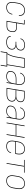

<svg xmlns="http://www.w3.org/2000/svg" viewBox="2381 -2949 738 5540"><g transform="rotate(90 2750.0 -179.0)"><path d="M192 8Q165 8 139.5 1.5Q114 -5 94 -20Q74 -35 61 -57.5Q48 -80 42 -105.5Q36 -131 37.5 -158.5Q39 -186 43 -213L63 -333Q67 -358 75 -383Q83 -408 97 -431.5Q111 -455 131 -474Q151 -493 174.5 -505.5Q198 -518 224 -523Q250 -528 276 -528Q299 -528 322 -524.5Q345 -521 365 -511Q385 -501 400.5 -485.5Q416 -470 424.5 -449.5Q433 -429 435 -406Q437 -383 433 -359L432 -355H413L414 -359Q419 -390 412 -420.5Q405 -451 385 -472Q365 -493 335.5 -501.5Q306 -510 274 -510Q251 -510 228 -505.5Q205 -501 183 -489Q161 -477 143 -459Q125 -441 112.5 -420Q100 -399 93 -376Q86 -353 82 -330L62 -210Q59 -186 57.5 -161.5Q56 -137 61 -114Q66 -91 77 -70.5Q88 -50 105.5 -36Q123 -22 146 -16Q169 -10 194 -10Q225 -10 258 -19.5Q291 -29 317.5 -50.5Q344 -72 360 -102.5Q376 -133 382 -165H401Q397 -142 387.5 -118.5Q378 -95 364 -74.5Q350 -54 329.5 -37.5Q309 -21 286.5 -10.5Q264 0 240 4Q216 8 192 8Z M582 0 665 -502H554L557 -520H688L651 -295H786Q816 -295 843 -284.5Q870 -274 886 -251.5Q902 -229 905 -199.5Q908 -170 903 -140Q898 -112 885.5 -84.5Q873 -57 851 -37Q829 -17 800.5 -8.5Q772 0 744 0ZM605 -18H744Q769 -18 793.5 -26Q818 -34 838 -52Q858 -70 868.5 -94Q879 -118 883 -143Q888 -168 885.5 -193.5Q883 -219 870 -238.5Q857 -258 834.5 -267.5Q812 -277 786 -277H648Z M1198 8Q1176 8 1155 6Q1134 4 1114.5 -1.5Q1095 -7 1077 -16Q1059 -25 1046 -40Q1033 -55 1027 -75Q1021 -95 1025 -116L1026 -120H1045L1044 -117Q1041 -98 1046.5 -80.5Q1052 -63 1064 -50.5Q1076 -38 1092 -30Q1108 -22 1126 -17.5Q1144 -13 1162 -11.5Q1180 -10 1199 -10Q1219 -10 1239 -12Q1259 -14 1279 -19.5Q1299 -25 1318 -35Q1337 -45 1352.5 -60Q1368 -75 1377 -94Q1386 -113 1390 -133Q1393 -154 1390.5 -173.5Q1388 -193 1377.5 -208.5Q1367 -224 1350.5 -234.5Q1334 -245 1315.5 -251Q1297 -257 1277 -259Q1257 -261 1237 -261H1184L1187 -279H1240Q1258 -279 1276.5 -281Q1295 -283 1313 -287.5Q1331 -292 1349 -300.5Q1367 -309 1381.5 -322Q1396 -335 1404.5 -352.5Q1413 -370 1416 -388Q1421 -416 1412 -442Q1403 -468 1382.5 -483.5Q1362 -499 1335 -504.5Q1308 -510 1280 -510Q1262 -510 1244 -508Q1226 -506 1208.5 -501Q1191 -496 1174 -487.5Q1157 -479 1143.5 -466Q1130 -453 1120 -436.5Q1110 -420 1107 -402V-400H1088V-403Q1092 -423 1102 -442Q1112 -461 1127.5 -476Q1143 -491 1162 -501.5Q1181 -512 1201 -518Q1221 -524 1241 -526Q1261 -528 1281 -528Q1303 -528 1324 -525.5Q1345 -523 1364 -515.5Q1383 -508 1399 -496Q1415 -484 1424.5 -466.5Q1434 -449 1436.5 -428Q1439 -407 1436 -386Q1432 -364 1421.5 -343.5Q1411 -323 1393 -308Q1375 -293 1354 -284Q1333 -275 1311 -270Q1335 -264 1356.5 -252.5Q1378 -241 1391.5 -222.5Q1405 -204 1409 -179.5Q1413 -155 1409 -130Q1406 -108 1395.5 -86.5Q1385 -65 1368 -48.5Q1351 -32 1330 -20.5Q1309 -9 1286.5 -3Q1264 3 1242 5.5Q1220 8 1198 8Z M1461 170 1492 -18H1519Q1541 -54 1558.5 -91.5Q1576 -129 1588.5 -168Q1601 -207 1608.5 -246.5Q1616 -286 1623 -325L1655 -520H1940L1857 -18H1902L1871 170H1851L1879 0H1509L1481 170ZM1541 -18H1838L1918 -502H1672L1642 -322Q1636 -283 1628 -244Q1620 -205 1608 -167Q1596 -129 1579.5 -91.5Q1563 -54 1541 -18Z M2187 8Q2165 8 2144 5.5Q2123 3 2104 -4Q2085 -11 2068.5 -23Q2052 -35 2041.5 -52Q2031 -69 2028.5 -90.5Q2026 -112 2030 -133Q2034 -157 2044.5 -180.5Q2055 -204 2073.5 -222Q2092 -240 2115 -252Q2138 -264 2162 -271Q2186 -278 2210.5 -280.5Q2235 -283 2259 -283H2399L2407 -334Q2411 -357 2411.5 -379.5Q2412 -402 2406 -422.5Q2400 -443 2388 -460.5Q2376 -478 2358.5 -489.5Q2341 -501 2319 -505.5Q2297 -510 2275 -510Q2247 -510 2218.5 -504.5Q2190 -499 2164.5 -483.5Q2139 -468 2121 -443Q2103 -418 2097 -390H2078Q2083 -411 2092.5 -431Q2102 -451 2117.5 -467.5Q2133 -484 2152.5 -496Q2172 -508 2192.5 -515.5Q2213 -523 2234 -525.5Q2255 -528 2276 -528Q2302 -528 2326 -523Q2350 -518 2370 -505.5Q2390 -493 2404 -473.5Q2418 -454 2424.5 -430.5Q2431 -407 2431 -382Q2431 -357 2427 -331L2372 0H2352L2369 -103Q2356 -78 2336.5 -56Q2317 -34 2292.5 -19Q2268 -4 2240.5 2Q2213 8 2187 8ZM2190 -10Q2214 -10 2238 -15Q2262 -20 2283.5 -32Q2305 -44 2323 -62.5Q2341 -81 2353.5 -102.5Q2366 -124 2373 -147.5Q2380 -171 2384 -194L2396 -265H2259Q2237 -265 2215 -263Q2193 -261 2171.5 -255Q2150 -249 2128.5 -238.5Q2107 -228 2090 -212Q2073 -196 2063 -175Q2053 -154 2050 -132Q2046 -113 2048.5 -94.5Q2051 -76 2060.5 -61Q2070 -46 2085 -36Q2100 -26 2117 -20Q2134 -14 2152.5 -12Q2171 -10 2190 -10Z M2516 0 2602 -520H2782Q2802 -520 2822 -517.5Q2842 -515 2860 -508Q2878 -501 2893 -489Q2908 -477 2917 -460Q2926 -443 2927.5 -423Q2929 -403 2926 -383Q2923 -363 2913.5 -343.5Q2904 -324 2888 -309Q2872 -294 2852.5 -284.5Q2833 -275 2813 -270Q2836 -264 2857 -252.5Q2878 -241 2891.5 -222.5Q2905 -204 2909.5 -180Q2914 -156 2909 -131Q2906 -109 2896 -88.5Q2886 -68 2869 -52Q2852 -36 2831 -26Q2810 -16 2788.5 -10Q2767 -4 2745.5 -2Q2724 0 2703 0ZM2582 -279H2746Q2763 -279 2780.5 -281Q2798 -283 2814.5 -288Q2831 -293 2847 -301.5Q2863 -310 2876 -323Q2889 -336 2896.5 -352.5Q2904 -369 2906 -385Q2909 -403 2907.5 -420Q2906 -437 2898.5 -451.5Q2891 -466 2877.5 -476Q2864 -486 2848.5 -492Q2833 -498 2816 -500Q2799 -502 2782 -502H2619ZM2539 -18H2703Q2722 -18 2741.5 -20Q2761 -22 2780.5 -27Q2800 -32 2818.5 -41Q2837 -50 2852.5 -63.5Q2868 -77 2877.5 -96Q2887 -115 2890 -134Q2893 -154 2890.5 -173.5Q2888 -193 2878 -208.5Q2868 -224 2852 -234Q2836 -244 2818 -250.5Q2800 -257 2781 -259Q2762 -261 2742 -261H2579Z M3187 8Q3165 8 3144 5.5Q3123 3 3104 -4Q3085 -11 3068.5 -23Q3052 -35 3041.5 -52Q3031 -69 3028.5 -90.5Q3026 -112 3030 -133Q3034 -157 3044.5 -180.5Q3055 -204 3073.5 -222Q3092 -240 3115 -252Q3138 -264 3162 -271Q3186 -278 3210.5 -280.5Q3235 -283 3259 -283H3399L3407 -334Q3411 -357 3411.5 -379.5Q3412 -402 3406 -422.5Q3400 -443 3388 -460.5Q3376 -478 3358.5 -489.5Q3341 -501 3319 -505.5Q3297 -510 3275 -510Q3247 -510 3218.5 -504.5Q3190 -499 3164.5 -483.5Q3139 -468 3121 -443Q3103 -418 3097 -390H3078Q3083 -411 3092.5 -431Q3102 -451 3117.5 -467.5Q3133 -484 3152.5 -496Q3172 -508 3192.5 -515.5Q3213 -523 3234 -525.5Q3255 -528 3276 -528Q3302 -528 3326 -523Q3350 -518 3370 -505.5Q3390 -493 3404 -473.5Q3418 -454 3424.5 -430.5Q3431 -407 3431 -382Q3431 -357 3427 -331L3372 0H3352L3369 -103Q3356 -78 3336.5 -56Q3317 -34 3292.5 -19Q3268 -4 3240.5 2Q3213 8 3187 8ZM3190 -10Q3214 -10 3238 -15Q3262 -20 3283.5 -32Q3305 -44 3323 -62.5Q3341 -81 3353.5 -102.5Q3366 -124 3373 -147.5Q3380 -171 3384 -194L3396 -265H3259Q3237 -265 3215 -263Q3193 -261 3171.5 -255Q3150 -249 3128.5 -238.5Q3107 -228 3090 -212Q3073 -196 3063 -175Q3053 -154 3050 -132Q3046 -113 3048.5 -94.5Q3051 -76 3060.5 -61Q3070 -46 3085 -36Q3100 -26 3117 -20Q3134 -14 3152.5 -12Q3171 -10 3190 -10Z M3516 0 3602 -520H3622L3582 -281H3898L3938 -520H3958L3872 0H3852L3895 -263H3579L3536 0Z M4196 8Q4168 8 4142.5 1.5Q4117 -5 4096 -20Q4075 -35 4062 -57Q4049 -79 4042.5 -105Q4036 -131 4037.5 -158.5Q4039 -186 4043 -213L4063 -333Q4067 -359 4075 -384Q4083 -409 4097.5 -432Q4112 -455 4132 -474Q4152 -493 4176 -505.5Q4200 -518 4226 -523Q4252 -528 4277 -528Q4305 -528 4331 -521.5Q4357 -515 4378 -500Q4399 -485 4412.5 -463Q4426 -441 4431.5 -415Q4437 -389 4436 -361.5Q4435 -334 4431 -307L4421 -251H4069L4062 -210Q4059 -186 4057.5 -161Q4056 -136 4061.5 -113Q4067 -90 4078.5 -69.5Q4090 -49 4108 -35.5Q4126 -22 4149.5 -16Q4173 -10 4197 -10Q4226 -10 4254.5 -15.5Q4283 -21 4309.5 -36.5Q4336 -52 4355 -77Q4374 -102 4380 -130H4399Q4395 -109 4384 -89Q4373 -69 4357.5 -52Q4342 -35 4322.5 -23Q4303 -11 4281.5 -4Q4260 3 4238.5 5.5Q4217 8 4196 8ZM4072 -269H4404L4411 -310Q4415 -334 4416 -359Q4417 -384 4412.5 -407Q4408 -430 4396.5 -450Q4385 -470 4367 -484Q4349 -498 4325.5 -504Q4302 -510 4277 -510Q4254 -510 4230.5 -505.5Q4207 -501 4185 -489.5Q4163 -478 4144.5 -460Q4126 -442 4113.5 -421Q4101 -400 4093.5 -376.5Q4086 -353 4082 -330Z M4684 0 4767 -502H4593L4596 -520H4964L4961 -502H4787L4704 0Z M5195 8Q5168 8 5142 1.5Q5116 -5 5095.5 -20Q5075 -35 5061.5 -57Q5048 -79 5042 -105Q5036 -131 5037.5 -158.5Q5039 -186 5043 -213L5063 -333Q5067 -359 5075 -384Q5083 -409 5097.5 -432Q5112 -455 5132 -474Q5152 -493 5176 -505.5Q5200 -518 5226 -523Q5252 -528 5278 -528Q5305 -528 5331.5 -521.5Q5358 -515 5378.5 -500Q5399 -485 5412.5 -463Q5426 -441 5431.5 -415Q5437 -389 5436 -361.5Q5435 -334 5431 -307L5411 -187Q5406 -161 5398 -136Q5390 -111 5375.5 -88Q5361 -65 5341 -46Q5321 -27 5297 -14.5Q5273 -2 5247 3Q5221 8 5195 8ZM5196 -10Q5219 -10 5243 -14.5Q5267 -19 5289 -30.5Q5311 -42 5329.5 -60Q5348 -78 5360.5 -99Q5373 -120 5380 -143.5Q5387 -167 5391 -190L5411 -310Q5415 -334 5416 -358.5Q5417 -383 5412.5 -406.5Q5408 -430 5396.5 -450Q5385 -470 5367 -484Q5349 -498 5325.5 -504Q5302 -510 5277 -510Q5254 -510 5230.5 -505.5Q5207 -501 5185 -489.5Q5163 -478 5144.5 -460Q5126 -442 5113.5 -421Q5101 -400 5093.5 -376.5Q5086 -353 5082 -330L5062 -210Q5059 -186 5057.5 -161.5Q5056 -137 5061 -113.5Q5066 -90 5077.5 -70Q5089 -50 5106.5 -36Q5124 -22 5147.5 -16Q5171 -10 5196 -10Z"/></g></svg>

Font: Iosevka Term Curly Th Obl
Style: Regular
Weight: 100
Italic angle: -9°
Designer: Belleve Invis
Foundry: Belleve Invis
Version: Version 32.3.0